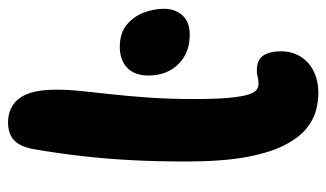

<svg xmlns="http://www.w3.org/2000/svg" viewBox="-187 -613 811 477"><g transform="rotate(-90 218.5 -374.5)"><path d="M370.6 -308.6Q325.2 -308.6 297.3 -337.2Q269.4 -365.8 269.4 -411.2Q269.4 -445.8 288.7 -464.1Q308 -482.4 340.6 -482.4Q374.2 -482.4 394.9 -465.6Q415.6 -448.8 425.4 -423.6Q435.2 -398.4 435.2 -372.4Q435.2 -345.4 419.1 -327Q403 -308.6 370.6 -308.6ZM225.4 11Q205.4 11 182.1 4.9Q158.8 -1.2 136.4 -19.8Q114 -38.4 95.7 -74.4Q77.4 -110.4 66.6 -169.4Q55.8 -228.4 55.8 -317Q55.8 -392.8 59.3 -457.3Q62.8 -521.8 69.7 -580.4Q76.6 -639 86.2 -695Q92.4 -730 108.5 -745Q124.6 -760 152.8 -760Q191.6 -760 212.9 -731.7Q234.2 -703.4 234.2 -640.2Q234.2 -610 230.6 -575.9Q227 -541.8 222.6 -501.2Q218.2 -460.6 214.6 -410.5Q211 -360.4 211 -297Q211 -243.2 214 -211.4Q217 -179.6 221.9 -163.6Q226.8 -147.6 233.6 -142.7Q240.4 -137.8 247.8 -137.8Q255.8 -137.8 261.5 -138.9Q267.2 -140 271.6 -141Q276 -142 280.8 -142Q309.2 -142 319.4 -125.3Q329.6 -108.6 329.6 -83.2Q329.6 -54 316.1 -32.8Q302.6 -11.6 279.1 -0.3Q255.6 11 225.4 11Z"/></g></svg>

Font: Shantell Sans Light
Style: Regular
Weight: 300
Designer: Stephen Nixon, Anya Danilova, Shantell Martin
Foundry: Arrow Type
Version: Version 1.011;[c5ecc13dd]